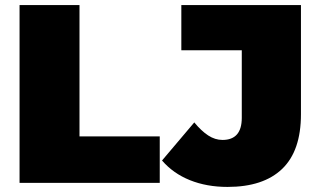

<svg xmlns="http://www.w3.org/2000/svg" viewBox="-20 -720 1256 756"><path d="M57 0V-700H293V-183H609V0ZM876 16Q794 16 728 -10.5Q662 -37 618 -88L745 -238Q773 -204 800 -186.5Q827 -169 856 -169Q932 -169 932 -256V-522H694V-700H1165V-270Q1165 -126 1091 -55Q1017 16 876 16Z"/></svg>

Font: Montserrat Thin Black
Style: Regular
Weight: 900
Version: Version 9.000